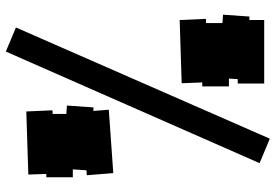

<svg xmlns="http://www.w3.org/2000/svg" viewBox="-162 -697 935 651"><g transform="rotate(90 305.5 -371.5)"><path d="M73.2 42 450.2 -818.8 533.2 -784.2 154.8 76.2ZM47.9 -799.8H263.2V-710H47.9ZM36.1 -750 250 -734.9 244.1 -645 29.8 -660.2ZM58.1 -680.2H272.9V-589.8H58.1ZM43.9 -602.1 258.8 -609.9 262.2 -520 47.9 -513.2ZM352.1 -272.9 566.9 -288.1 574.2 -198.2 358.9 -184.1ZM344.2 -221.2 558.1 -206.1 551.8 -116.2 337.9 -130.9ZM366.2 -150.9H581.1V-61H366.2ZM354 -82 568.8 -89.8 571.8 0 357.9 6.8Z"/></g></svg>

Font: Opir
Style: Regular
Weight: 400
Designer: Maksym Kobuzan
Version: Version 1.000;FEAKit 1.0